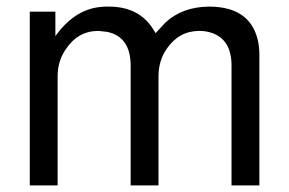

<svg xmlns="http://www.w3.org/2000/svg" viewBox="-20 -559 873 579"><path d="M69.8 -523.9H147V-450.2Q201.2 -525.9 274.9 -537.1Q284.2 -538.1 294.9 -539.1H308.1Q397 -539.1 439.9 -474.1Q444.8 -466.8 449.2 -459L478 -490.2Q528.8 -538.1 609.9 -539.1Q731.9 -539.1 756.8 -440.9Q762.2 -418.9 762.2 -393.1V0H678.2V-360.8Q678.2 -441.9 615.2 -460.9Q599.1 -465.8 581.1 -465.8Q520 -465.8 482.9 -412.1Q458 -376 458 -329.1V0H374V-360.8Q374 -448.2 303.2 -462.9L276.9 -465.8Q214.8 -465.8 178.2 -410.2Q153.8 -375 153.8 -329.1V0H69.8Z"/></svg>

Font: SolaimanLipi
Style: Normal
Weight: 400
Designer: Solaiman Karim
Foundry: Al Mamun Sumon
Version: Version 2.000